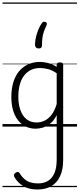

<svg xmlns="http://www.w3.org/2000/svg" viewBox="-20 -1016 638 1541"><path d="M281 505Q212 505 166.5 477.5Q121 450 95 404Q90 394 92 386Q94 378 106 370Q118 362 125.5 364Q133 366 138 375Q163 416 197 436Q231 456 286 456Q332 456 365.5 435.5Q399 415 417 373Q435 331 435 264V-92Q412 -47 382.5 -23.5Q353 0 322.5 8.5Q292 17 265 17Q210 17 166 -12Q122 -41 96.5 -98Q71 -155 71 -238Q71 -288 80.5 -331Q90 -374 109 -408.5Q128 -443 156 -467.5Q184 -492 220.5 -505.5Q257 -519 301 -519Q335 -519 368.5 -509.5Q402 -500 435 -480V-496Q435 -506 441 -510.5Q447 -515 461 -515Q475 -515 481 -510.5Q487 -506 487 -496V267Q487 346 462 399Q437 452 391 478.5Q345 505 281 505ZM274 -33Q306 -33 336.5 -47Q367 -61 392.5 -93Q418 -125 435 -181V-428Q400 -452 367 -461Q334 -470 302 -470Q270 -470 243 -460.5Q216 -451 194.5 -432Q173 -413 158 -385.5Q143 -358 135 -322Q127 -286 127 -242Q127 -180 143.5 -133Q160 -86 192.5 -59.5Q225 -33 274 -33ZM345 -839Q355 -835 356 -828.5Q357 -822 352 -809Q340 -784 332 -761.5Q324 -739 320.5 -713Q317 -687 317 -652Q317 -641 311 -634Q305 -627 291 -627Q277 -627 269 -635Q261 -643 261 -655Q261 -696 275.5 -743.5Q290 -791 313 -826Q320 -837 326.5 -840.5Q333 -844 345 -839ZM0 476H598V486H0ZM0 -20H598V0H0ZM0 -505H598V-500H0ZM0 -996H598V-986H0Z"/></svg>

Font: Playwrite PL Guides
Style: Regular
Weight: 400
Designer: Veronika Burian, José Scaglione
Foundry: TypeTogether
Version: Version 1.003